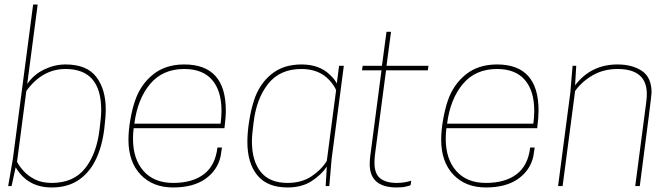

<svg xmlns="http://www.w3.org/2000/svg" viewBox="-20 -820 2948 846"><path d="M208 6Q101 6 49 -83L31 0H16L37 -122L126 -800H146L100 -450Q129 -492 175 -514Q221 -536 269 -536Q362 -536 404 -481.5Q446 -427 446 -337Q446 -309 442 -277Q435 -192 407.5 -128.5Q380 -65 330.5 -29.5Q281 6 208 6ZM208 -14Q305 -14 356 -79.5Q407 -145 419 -253Q426 -307 426 -335Q426 -516 269 -516Q166 -516 96 -419L55 -107Q66 -86 86 -64.5Q106 -43 136 -28.5Q166 -14 208 -14Z M743 6Q653 6 599.5 -50.5Q546 -107 546 -204Q546 -246 554.5 -293.5Q563 -341 575 -376Q599 -447 654 -491.5Q709 -536 792 -536Q975 -536 975 -333Q975 -303 969 -255H569Q566 -231 566 -209Q566 -119 612.5 -66.5Q659 -14 743 -14Q828 -14 878.5 -52.5Q929 -91 938 -170H958L952 -131Q938 -69 884.5 -31.5Q831 6 743 6ZM952 -275Q956 -305 956 -332Q956 -420 914.5 -468Q873 -516 792 -516Q697 -516 641.5 -450Q586 -384 572 -275Z M1495 -530H1474ZM1247 6Q1158 6 1114 -47.5Q1070 -101 1070 -195Q1070 -239 1078.5 -290Q1087 -341 1099 -377Q1122 -449 1175 -492.5Q1228 -536 1308 -536Q1388 -536 1434 -490Q1454 -472 1464 -452L1474 -530H1495L1441 -118L1431 0H1415L1420 -86Q1396 -50 1353 -22Q1310 6 1247 6ZM1247 -14Q1309 -14 1352.5 -43Q1396 -72 1420 -111L1461 -423Q1452 -444 1432 -466Q1387 -516 1308 -516Q1213 -516 1161 -450Q1109 -384 1097 -277Q1090 -224 1090 -197Q1090 -111 1129 -62.5Q1168 -14 1247 -14Z M1728 6Q1609 6 1609 -97Q1609 -111 1611 -129L1661 -510H1575L1578 -530H1663L1683 -680H1703L1683 -530H1868L1865 -510H1681L1632 -137Q1630 -118 1630 -103Q1630 -54 1655.5 -34Q1681 -14 1728 -14Q1749 -14 1767 -17.5Q1785 -21 1792 -24Q1791 -17 1790.5 -12.5Q1790 -8 1789.5 -6Q1789 -4 1787 -3Q1785 -2 1780.5 -1Q1776 0 1769 2Q1754 6 1728 6Z M2121 6Q2031 6 1977.5 -50.5Q1924 -107 1924 -204Q1924 -246 1932.5 -293.5Q1941 -341 1953 -376Q1977 -447 2032 -491.5Q2087 -536 2170 -536Q2353 -536 2353 -333Q2353 -303 2347 -255H1947Q1944 -231 1944 -209Q1944 -119 1990.5 -66.5Q2037 -14 2121 -14Q2206 -14 2256.5 -52.5Q2307 -91 2316 -170H2336L2330 -131Q2316 -69 2262.5 -31.5Q2209 6 2121 6ZM2330 -275Q2334 -305 2334 -332Q2334 -420 2292.5 -468Q2251 -516 2170 -516Q2075 -516 2019.5 -450Q1964 -384 1950 -275Z M2799 0H2779L2828 -374Q2830 -391 2830 -406Q2830 -516 2701 -516Q2640 -516 2592 -488.5Q2544 -461 2514 -419L2459 0H2439L2493 -412L2503 -530H2519L2514 -444Q2584 -536 2701 -536Q2766 -536 2808.5 -507.5Q2851 -479 2851 -412Q2851 -397 2799 0Z"/></svg>

Font: Tanohe Sans Thin
Style: Italic
Weight: 100
Designer: Village Type and Design LLC & Cristiano Sobral
Foundry: Cooper Hewitt Smithsonian Design Museum
Version: Version 1.00;September 29, 2021;FontCreator 13.0.0.2655 64-b